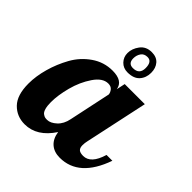

<svg xmlns="http://www.w3.org/2000/svg" viewBox="-197 -843 979 979"><g transform="rotate(45 292.5 -353.5)"><path d="M353 -500H498L425 -160Q421 -143 421 -128Q421 -108 430.5 -99.5Q440 -91 462 -91Q517 -91 543 -179H585Q522 0 384 0Q343 0 317.5 -22.5Q292 -45 286 -87Q225 6 137 6Q80 6 42 -33Q4 -72 4 -155Q4 -208 20.5 -267Q37 -326 67 -380Q97 -434 148 -469.5Q199 -505 261 -505Q335 -505 343 -453ZM292 -443Q252 -443 218.5 -393.5Q185 -344 168.5 -281.5Q152 -219 152 -169Q152 -142 157 -124.5Q162 -107 171 -100.5Q180 -94 186 -92.5Q192 -91 202 -91Q226 -91 251.5 -114.5Q277 -138 285 -179L333 -405Q332 -418 322 -430.5Q312 -443 292 -443ZM336 -713Q371 -713 389.5 -691.5Q408 -670 408 -636Q408 -600 386.5 -576Q365 -552 321 -552Q290 -552 270.5 -572.5Q251 -593 251 -622Q251 -654 273 -683.5Q295 -713 336 -713ZM371 -633Q371 -680 338 -680Q314 -680 302.5 -663Q291 -646 291 -624Q291 -587 325 -587Q371 -587 371 -633Z"/></g></svg>

Font: Lobster Two
Style: Bold Italic
Weight: 700
Designer: Pablo Impallari
Foundry: Pablo Impallari. www.impallari.com
Version: Version 2.000